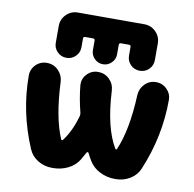

<svg xmlns="http://www.w3.org/2000/svg" viewBox="-87 -917 996 986"><g transform="rotate(10 411.0 -424.5)"><path d="M298.8 -711.9Q289.1 -711.9 289.1 -702.1V-656.2Q289.1 -628.9 269.5 -609.4Q250 -589.8 222.2 -589.8Q194.3 -589.8 174.8 -609.4Q155.3 -628.9 155.3 -656.2V-744.1Q155.3 -779.3 180.2 -804.2Q205.1 -829.1 240.2 -829.1H586.9Q622.1 -829.1 647 -804.2Q671.9 -779.3 671.9 -744.1V-657.2Q671.9 -628.9 652.3 -609.4Q632.8 -589.8 604.5 -589.8Q576.2 -589.8 556.6 -609.4Q537.1 -628.9 537.1 -657.2V-702.1Q537.1 -711.9 527.3 -711.9H485.4Q475.6 -711.9 475.6 -702.1V-652.3Q475.6 -627 457 -608.4Q438.5 -589.8 412.6 -589.8Q386.7 -589.8 368.2 -608.4Q349.6 -627 349.6 -652.3V-702.1Q349.6 -711.9 339.8 -711.9ZM268.6 -172.9Q269.5 -169.9 272.9 -169.4Q276.4 -168.9 278.3 -171.9Q319.3 -225.6 341.8 -306.6Q344.7 -316.4 341.8 -326.2Q324.2 -394.5 317.4 -464.8Q317.4 -468.8 317.4 -471.7Q317.4 -501 338.9 -522.5Q362.3 -546.9 396.5 -546.9Q430.7 -546.9 455.1 -522.9Q479.5 -499 481.4 -463.9Q491.2 -273.4 550.8 -173.8Q551.8 -170.9 555.2 -170.9Q558.6 -170.9 559.6 -173.8Q606.4 -281.2 614.3 -464.8Q616.2 -499 640.1 -522.9Q664.1 -546.9 698.2 -546.9Q732.4 -546.9 755.9 -522.5Q778.3 -500 778.3 -468.8Q778.3 -277.3 702.1 -96.7Q687.5 -61.5 653.8 -41Q620.1 -20.5 580.1 -20.5H574.2Q533.2 -20.5 497.1 -38.6Q460.9 -56.6 440.4 -89.8Q428.7 -109.4 418.9 -128.9Q417 -131.8 414.1 -131.8Q411.1 -131.8 409.2 -128.9Q398.4 -108.4 386.7 -88.9Q366.2 -55.7 330.1 -38.1Q293.9 -20.5 252 -20.5H247.1Q207 -20.5 173.3 -41Q139.6 -61.5 125 -96.7Q47.9 -277.3 47.9 -467.8Q47.9 -499 70.3 -522.5Q94.7 -546.9 128.9 -546.9Q164.1 -546.9 188.5 -522.5Q212.9 -498 214.8 -463.9Q222.7 -280.3 268.6 -172.9Z"/></g></svg>

Font: Gen Jyuu GothicX Heavy
Style: Bold
Weight: 900
Designer: [Source Han Sans]
Ryoko NISHIZUKA  (kana & ideographs); Paul D. Hunt (Latin, Greek & Cyrillic); Wenlong ZHANG  (bopomofo
Version: Version 1.002.20150607